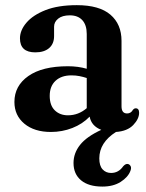

<svg xmlns="http://www.w3.org/2000/svg" viewBox="-20 -488 553 726"><path d="M34.5 -102.5Q34.5 -163.5 87.2 -200.5Q140 -237.5 236.5 -237.5Q275.5 -237.5 308 -228V-359.5Q308 -393.5 291.2 -411.8Q274.5 -430 244 -430Q215.5 -430 200 -417.5Q184.5 -405 184.5 -387V-351.5Q184.5 -322.5 165.8 -306.2Q147 -290 113.5 -290Q55.5 -290 55.5 -343Q55.5 -373.5 80 -402.2Q104.5 -431 152.2 -449.8Q200 -468.5 270.5 -468.5Q355.5 -468.5 397.5 -432.5Q439.5 -396.5 439.5 -333.5V-86Q439.5 -59 460.5 -59Q475 -59 482.5 -72.5Q487.5 -78.5 493 -78.5Q506 -78.5 506 -61.5Q506 -38.5 483.8 -15.2Q461.5 8 418.5 11Q355.5 51 355.5 111Q355.5 139 368 152.5Q380.5 166 400 166Q428.5 166 446 140.5Q456 129.5 465 132.5Q470.5 134 474 140.5Q477.5 147 473 158.5Q464 182 436.2 199.8Q408.5 217.5 367 217.5Q315 217.5 286.5 193.8Q258 170 258 128.5Q258 91 282.8 59.8Q307.5 28.5 363 3Q325.5 -11.5 319 -47Q292 -19 253.5 -4Q215 11 172.5 11Q110 11 72.2 -20.2Q34.5 -51.5 34.5 -102.5ZM168 -125.5Q168 -89.5 187.2 -70.8Q206.5 -52 237 -52Q276.5 -52 308 -79V-193Q294.5 -197.5 280.5 -200.2Q266.5 -203 250 -203Q212 -203 190 -182.5Q168 -162 168 -125.5Z"/></svg>

Font: Fraunces 72pt S050 SemiBold
Style: Regular
Weight: 600
Version: Version 1.000; ttfautohint (v1.8.3)